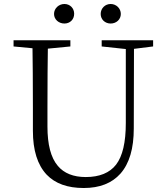

<svg xmlns="http://www.w3.org/2000/svg" viewBox="-20 -928 830 963"><path d="M400 15C480 15 541 -9 584 -57C629 -108 651 -183 651 -284L652 -683L748 -695V-726H490V-695L611 -682V-311C611 -214 595 -145 562 -102C530 -61 479 -40 410 -40C348 -40 301 -59 270 -96C235 -137 218 -203 218 -293V-389C218 -522 219 -620 220 -684L333 -695V-726H48V-695L143 -686C144 -621 145 -522 145 -389V-272C145 -174 168 -101 214 -52C257 -7 319 15 400 15ZM303 -908C275 -908 251 -886 251 -858C251 -830 275 -810 303 -810C331 -810 352 -830 352 -859C352 -887 331 -908 303 -908ZM535 -908C507 -908 485 -886 485 -858C485 -830 507 -810 535 -810C563 -810 586 -830 586 -858C586 -886 563 -908 535 -908Z"/></svg>

Font: AllPunType Light
Style: Regular
Weight: 300
Version: 1.0